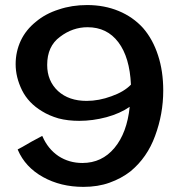

<svg xmlns="http://www.w3.org/2000/svg" viewBox="-20 -730 709 761"><path d="M627 -371.1Q627 -448.2 606.4 -510.7Q585.9 -574.2 546.9 -619.1Q506.8 -663.1 450.2 -686.5Q393.6 -710 325.2 -710Q264.6 -710 212.9 -692.4Q160.2 -675.8 122.1 -643.6Q83 -612.3 62.5 -569.3Q42 -525.4 42 -475.6Q42 -423.8 67.4 -372.1Q92.8 -321.3 146.5 -289.1Q174.8 -271.5 211.9 -260.7Q249 -251 293.9 -251Q347.7 -251 402.3 -265.6Q456.1 -280.3 494.1 -306.6Q483.4 -203.1 433.6 -143.6Q383.8 -84 306.6 -84Q253.9 -84 211.9 -111.3Q169.9 -139.6 148.4 -189.5Q148.4 -189.5 147.5 -190.4Q147.5 -191.4 147.5 -191.4Q147.5 -191.4 134.8 -184.6Q122.1 -177.7 105.5 -168.9Q85.9 -158.2 68.4 -147.5Q49.8 -137.7 49.8 -137.7Q49.8 -137.7 50.8 -136.7Q50.8 -135.7 50.8 -135.7Q80.1 -67.4 150.4 -28.3Q220.7 10.7 310.5 10.7Q368.2 10.7 414.1 -5.9Q460.9 -22.5 497.1 -50.8Q563.5 -105.5 594.7 -191.4Q627 -278.3 627 -371.1ZM167 -472.7Q167 -546.9 217.8 -584Q267.6 -622.1 327.1 -622.1Q404.3 -622.1 449.2 -562.5Q494.1 -502.9 499 -394.5Q471.7 -366.2 421.9 -348.6Q372.1 -330.1 323.2 -330.1Q252.9 -330.1 210 -369.1Q167 -409.2 167 -472.7Z"/></svg>

Font: umazing
Style: Display
Weight: 400
Designer: umazing